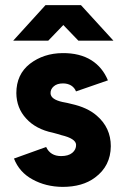

<svg xmlns="http://www.w3.org/2000/svg" viewBox="-20 -720 488 752"><path d="M31.7 -560.7H169L228 -622L287 -560.7H424.3L297 -700H158.3ZM402.7 -405.3Q381.3 -456.7 338 -484Q292.3 -512.7 224.7 -512Q150.7 -511.3 97.3 -470.3Q44 -428.7 44 -355.3Q44.7 -296.7 82.3 -256Q100.7 -235.3 127.2 -221.2Q153.7 -207 186.7 -200.3Q195.3 -198 203.7 -195.7Q212 -193.3 220.3 -190.7Q276.7 -177.3 278 -153.3Q278.7 -134.3 263 -121.3Q247.7 -108.7 219.3 -108.7Q177.3 -108.7 160.7 -144.3L34.7 -99Q55.7 -45.3 107.3 -17.3Q159 11.3 224.7 12Q303.7 12 352.3 -24.7Q413.3 -69.7 414 -147.3Q414 -220 358.7 -267.3Q322 -299.3 259.3 -313Q252.7 -314.7 243.8 -316.8Q235 -319 224 -320.7Q179.3 -330.7 178 -354Q177.3 -370.7 190.7 -382Q203.7 -393.3 226.7 -393.3Q244.7 -393.3 258.3 -385.3Q272 -376.7 277.7 -362Z"/></svg>

Font: Unageo Variable
Style: Regular
Weight: 300
Designer: Richard Sepsi
Foundry: Richard Sepsi
Version: Version 2.200